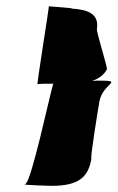

<svg xmlns="http://www.w3.org/2000/svg" viewBox="-20 -632 382 624"><path d="M139 -612C139 -603 99 -358 102 -358C105 -360 130 -360 153 -360C140 -317 81 -37 62 -34C42 -30 157 -28 148 -28C238 -28 267 -58 277 -116C273 -121 299 -278 303 -302C314 -364 389 -370 295 -370C294 -370 289 -369 280 -369C302 -377 318 -389 327 -406C333 -404 292 -530 295 -538C303 -589 262 -601 214 -604C215 -607 143 -610 139 -612Z"/></svg>

Font: Arrow
Style: Ita
Weight: 400
Version: Version 0.23